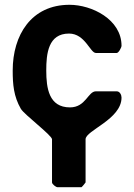

<svg xmlns="http://www.w3.org/2000/svg" viewBox="-20 -554 561 801"><path d="M337 207V27C337 -10 487 -56 487 -147C487 -158 480 -173 467 -173H380C347 -173 338 -106 272 -106C184 -106 173 -186 173 -260C173 -330 181 -414 268 -414C335 -414 356 -333 380 -333H467C475 -333 487 -356 487 -363C487 -473 363 -534 270 -534C110 -534 33 -407 33 -260C33 -202 37 -152 67 -100C81 -76 197 11 197 27V207C197 214 213 227 220 227H320C325 223 335 210 337 207Z"/></svg>

Font: Asimov Print
Style: C
Weight: 500
Designer: Google
Version: Version 2.000980: 2014